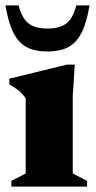

<svg xmlns="http://www.w3.org/2000/svg" viewBox="-20 -690 356 710"><path d="M256.5 -451 249 -334.5V-48.5L302 -21V0H22V-21L75 -48.5V-326.5Q63 -344 48 -356Q33 -368 14.5 -377.5V-399L227 -451ZM155.5 -584.5Q203.5 -584.5 227.5 -605.2Q251.5 -626 262 -670H311Q300.5 -605.5 281.2 -568.2Q262 -531 231.5 -515.2Q201 -499.5 155.5 -499.5Q110 -499.5 79.5 -515.2Q49 -531 30 -568.2Q11 -605.5 0 -670H49Q59.5 -626 83.5 -605.2Q107.5 -584.5 155.5 -584.5Z"/></svg>

Font: Newsreader 16pt ExtraBold
Style: Regular
Weight: 800
Designer: Hugues Gentile
Foundry: Production Type
Version: Version 1.003; ttfautohint (v1.8.3)